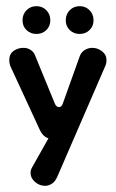

<svg xmlns="http://www.w3.org/2000/svg" viewBox="-20 -455 375 622"><path d="M10 -260Q10 -280 24 -290Q38 -300 56 -300Q70 -300 80.5 -292.5Q91 -285 95 -272L157 -121Q162 -108 171 -108Q180 -108 184 -121L238 -272Q243 -286 254.5 -293Q266 -300 279 -300Q296 -300 310.5 -289Q325 -278 325 -260Q325 -250 321 -241L165 119Q158 134 147.5 140.5Q137 147 126 147Q108 147 93.5 134.5Q79 122 79 105Q79 96 83 89L137 -7Q120 -12 110 -32L13 -242Q10 -251 10 -260ZM98 -345Q79 -345 66 -357.5Q53 -370 53 -389Q53 -409 66 -422Q79 -435 98 -435Q117 -435 130 -422Q143 -409 143 -389Q143 -370 130 -357.5Q117 -345 98 -345ZM238 -345Q219 -345 206 -357.5Q193 -370 193 -389Q193 -409 206 -422Q219 -435 238 -435Q257 -435 270 -422Q283 -409 283 -389Q283 -370 270 -357.5Q257 -345 238 -345Z"/></svg>

Font: Dongle
Style: Bold
Weight: 700
Designer: Yanghee Ryu
Foundry: Yanghee Ryu
Version: Version 2.000